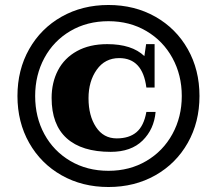

<svg xmlns="http://www.w3.org/2000/svg" viewBox="-20 -740 870 770"><path d="M50 -355Q50 -460 97 -543Q144 -626 227 -673Q310 -720 415 -720Q520 -720 603 -673Q686 -626 733 -543Q780 -460 780 -355Q780 -250 733 -167Q686 -84 603 -37Q520 10 415 10Q310 10 227 -37Q144 -84 97 -167Q50 -250 50 -355ZM709 -355Q709 -439 671.5 -507.5Q634 -576 567 -615.5Q500 -655 415 -655Q329 -655 262 -615.5Q195 -576 158 -507.5Q121 -439 121 -355Q121 -270 158 -202Q195 -134 262 -94.5Q329 -55 415 -55Q500 -55 567 -94.5Q634 -134 671.5 -202.5Q709 -271 709 -355ZM187 -347Q187 -409 212.5 -458Q238 -507 288.5 -535Q339 -563 410 -563Q509 -563 559 -515L566 -563H600V-389H567Q552 -507 458 -507Q401 -507 368 -460.5Q335 -414 335 -346Q335 -276 365 -230.5Q395 -185 448 -185Q498 -185 527.5 -210Q557 -235 567 -291H604Q598 -222 552 -176.5Q506 -131 424 -131Q308 -131 247.5 -185.5Q187 -240 187 -347Z"/></svg>

Font: Taviraj Black
Style: Regular
Weight: 900
Designer: Katatrad Team
Foundry: CadsonDemak
Version: Version 1.030